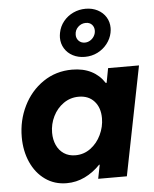

<svg xmlns="http://www.w3.org/2000/svg" viewBox="-57 -866 739 922"><g transform="rotate(-5 313.0 -405.5)"><path d="M31.2 -231.4Q31.2 -311.5 65.2 -380.6Q99.1 -449.7 160.4 -491.5Q221.7 -533.2 299.8 -533.2Q353 -533.2 392.3 -513.2Q431.6 -493.2 455.6 -455.6H460L473.1 -525.4H622.1L517.6 0H379.4L392.6 -66.9H389.6Q356 -31.7 314.9 -12Q273.9 7.8 227.5 7.8Q168.9 7.8 124.3 -23.9Q79.6 -55.7 55.4 -110.1Q31.2 -164.6 31.2 -231.4ZM422.9 -288.6Q422.9 -339.4 395.3 -370.1Q367.7 -400.9 320.3 -400.9Q279.8 -400.9 247.3 -378.2Q214.8 -355.5 196.5 -318.4Q178.2 -281.2 178.2 -239.7Q178.2 -206.5 190.2 -179.9Q202.1 -153.3 225.3 -137.7Q248.5 -122.1 280.8 -122.1Q321.3 -122.1 353.8 -146Q386.2 -169.9 404.5 -208.5Q422.9 -247.1 422.9 -288.6ZM255.4 -690.9Q255.4 -700.7 257.8 -713.9Q263.7 -745.1 283 -768.8Q302.2 -792.5 330.3 -805.7Q358.4 -818.8 390.1 -818.8Q422.4 -818.8 448 -805.4Q473.6 -792 487.8 -768.8Q502 -745.6 502 -716.8Q502 -706.5 499.5 -693.4Q493.7 -665 475.1 -641.1Q456.5 -617.2 428.5 -603Q400.4 -588.9 367.2 -588.9Q335 -588.9 309.6 -602.1Q284.2 -615.2 269.8 -638.7Q255.4 -662.1 255.4 -690.9ZM425.3 -710.9Q425.3 -728 414.6 -739.5Q403.8 -751 385.3 -751Q363.8 -751 347.9 -735.8Q332 -720.7 332 -697.8Q332 -680.7 343.5 -668.9Q355 -657.2 373 -657.2Q386.2 -657.2 398.2 -664.3Q410.2 -671.4 417.7 -683.8Q425.3 -696.3 425.3 -710.9Z"/></g></svg>

Font: Reddit Sans Chocolate ExBold
Style: Italic
Weight: 800
Italic angle: -11.25°
Designer: Stephen Hutchings
Version: Version 1.013